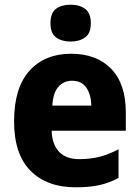

<svg xmlns="http://www.w3.org/2000/svg" viewBox="-20 -788 594 818"><path d="M283 -559Q392 -559 454 -494.5Q516 -430 516 -309V-231H200Q202 -173 231.5 -141.5Q261 -110 318 -110Q365 -110 404 -120Q443 -130 485 -152V-30Q447 -9 404 0.5Q361 10 302 10Q180 10 110 -60.5Q40 -131 40 -271Q40 -414 105.5 -486.5Q171 -559 283 -559ZM287 -444Q252 -444 229 -418.5Q206 -393 203 -338H369Q368 -386 347.5 -415Q327 -444 287 -444ZM281 -768Q319 -768 343 -750Q367 -732 367 -689Q367 -646 342.5 -628.5Q318 -611 281 -611Q243 -611 219 -628.5Q195 -646 195 -689Q195 -733 218.5 -750.5Q242 -768 281 -768Z"/></svg>

Font: Noto Sans Arabic SemCond ExtBd
Style: Regular
Weight: 800
Width: 4
Designer: Monotype Design Team, Nadine Chahine, Nizar Qandah and Khaled Hosny
Foundry: Monotype Imaging Inc.
Version: Version 2.012; ttfautohint (v1.8.4.7-5d5b)